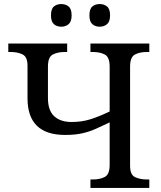

<svg xmlns="http://www.w3.org/2000/svg" viewBox="-20 -929 796 949"><path d="M473 -797Q451 -797 436.5 -809.5Q422 -822 422 -853Q422 -885 436.5 -897Q451 -909 473 -909Q494 -909 509 -897Q524 -885 524 -853Q524 -822 509 -809.5Q494 -797 473 -797ZM283 -797Q261 -797 246.5 -809.5Q232 -822 232 -853Q232 -885 246.5 -897Q261 -909 283 -909Q304 -909 319 -897Q334 -885 334 -853Q334 -822 319 -809.5Q304 -797 283 -797ZM427 0V-42H440Q474 -42 498 -54.5Q522 -67 522 -114V-324Q486 -307 454 -292.5Q422 -278 386 -270Q350 -262 302 -262Q116 -262 116 -443V-604Q116 -648 91.5 -660Q67 -672 34 -672H21V-714H312V-672H299Q265 -672 241 -659.5Q217 -647 217 -600V-444Q217 -383 248 -354.5Q279 -326 334 -326Q384 -326 427 -339.5Q470 -353 522 -378V-600Q522 -647 498 -659.5Q474 -672 440 -672H427V-714H718V-672H705Q671 -672 647 -659.5Q623 -647 623 -600V-109Q623 -65 647.5 -53.5Q672 -42 705 -42H718V0Z"/></svg>

Font: NotoSerif-Regular
Style: Regular
Weight: 400
Designer: Monotype Design Team
Foundry: Monotype Imaging Inc.
Version: Version 2.007; ttfautohint (v1.8) -l 8 -r 50 -G 200 -x 14 -D